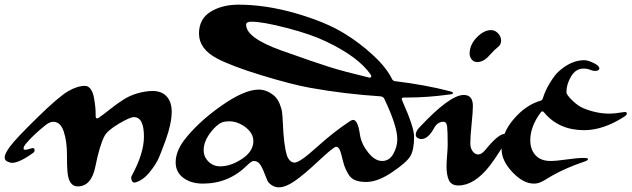

<svg xmlns="http://www.w3.org/2000/svg" viewBox="-170 -784 2707 823"><path d="M163 15Q124 15 119 -50Q117 -73 117 -122Q117 -179 103 -221Q89 -262 58 -262Q43 -262 23 -246Q-30 -203 -58 -169Q-69 -157 -69 -147Q-69 -142 -61 -142Q-54 -142 -36 -148Q-24 -152 -22 -143Q-20 -134 -29 -128Q-45 -116 -66 -104Q-98 -86 -117 -86Q-127 -86 -138.5 -91.5Q-150 -97 -150 -110Q-150 -125 -127 -156Q-104 -188 -11 -279Q82 -370 122 -393Q162 -416 194 -416Q209 -416 219 -401.5Q229 -387 233 -364Q237 -341 238.5 -325Q240 -309 240 -295V-286Q240 -279 244 -277Q248 -275 253 -279Q268 -289 300 -314.5Q332 -340 359 -357Q386 -374 416 -383Q453 -394 484 -394Q523 -394 544.5 -370.5Q566 -347 566 -305Q566 -255 540 -183Q523 -136 511 -108Q499 -80 471 -45.5Q443 -11 410 -2Q399 1 394.5 -11Q390 -23 395 -31Q447 -127 447 -198Q447 -282 404 -282Q387 -282 339 -253.5Q291 -225 278 -201Q257 -161 239 -71Q222 15 163 15Z M1025 19Q1010 19 996 10.5Q982 2 976 -10Q975 -11 964 -40Q953 -69 943 -81.5Q933 -94 918 -94Q908 -94 890 -76Q811 3 700 3Q649 3 616 -21.5Q583 -46 583 -88Q583 -133 617 -180Q676 -258 776.5 -329Q877 -400 939 -400Q974 -400 1006 -373Q1020 -360 1028.5 -339.5Q1037 -319 1039 -303.5Q1041 -288 1042.5 -256Q1044 -224 1045 -211Q1052 -128 1065 -106Q1076 -87 1093 -87Q1115 -87 1190 -155V-89Q1131 -34 1092.5 -7.5Q1054 19 1025 19ZM774 -71Q820 -71 869 -104Q916 -136 916 -179Q916 -213 882.5 -238.5Q849 -264 812 -264Q786 -264 771 -254Q746 -237 724.5 -205Q703 -173 703 -140Q703 -112 723.5 -91.5Q744 -71 774 -71Z M1400 -4Q1371 -4 1352.5 -11.5Q1334 -19 1322.5 -38.5Q1311 -58 1306 -73.5Q1301 -89 1293 -122Q1285 -155 1271 -155Q1260 -155 1190 -89V-155Q1261 -219 1329 -264Q1338 -270 1344 -270Q1364 -270 1373 -206Q1379 -167 1408 -130.5Q1437 -94 1468 -94Q1499 -94 1516 -124.5Q1533 -155 1533 -187Q1533 -244 1477 -361Q1473 -369 1462 -371Q1307 -381 1157 -408Q1080 -422 952 -461Q824 -500 761 -533Q683 -574 683 -640Q683 -703 732.5 -733.5Q782 -764 852 -764Q969 -764 1097.5 -727Q1226 -690 1307 -640Q1371 -601 1428.5 -548Q1486 -495 1510 -446Q1514 -437 1524 -436Q1655 -420 1758 -393Q1767 -391 1770.5 -388Q1774 -385 1770.5 -382.5Q1767 -380 1757 -379Q1662 -366 1579 -366H1562Q1548 -366 1554 -353Q1605 -239 1605 -198Q1605 -141 1588.5 -114Q1572 -87 1511 -46Q1449 -4 1400 -4ZM1410 -452Q1418 -450 1420.5 -454Q1423 -458 1419 -464Q1367 -540 1228 -606Q1164 -637 1060 -664Q956 -691 908 -691Q885 -691 885 -678Q885 -622 1035 -568Q1184 -515 1243 -496.5Q1302 -478 1410 -452Z M1876 -518Q1860 -518 1851.5 -529.5Q1843 -541 1843 -554Q1843 -592 1873.5 -623.5Q1904 -655 1935 -655Q1952 -655 1965 -641Q1978 -627 1978 -610Q1978 -592 1964 -582Q1951 -572 1930 -549Q1904 -518 1876 -518ZM1795 11Q1765 11 1754.5 -11Q1744 -33 1744 -71Q1744 -88 1746.5 -118Q1749 -148 1749 -164Q1749 -223 1746.5 -242.5Q1744 -262 1731 -262Q1705 -262 1690 -234Q1665 -188 1636 -188Q1627 -188 1619.5 -193Q1612 -198 1612 -206Q1612 -222 1629 -239Q1758 -377 1818 -377Q1857 -377 1857 -330Q1857 -305 1851.5 -252Q1846 -199 1846 -170Q1846 -149 1856 -135.5Q1866 -122 1880 -122Q1894 -122 1910 -141Q1966 -210 1993 -210Q2003 -210 2003 -198Q2003 -185 1977.5 -144Q1952 -103 1929 -73Q1863 11 1795 11Z M2118 3Q2073 3 2026.5 -46Q1980 -95 1980 -145Q1980 -213 2032 -273.5Q2084 -334 2146 -352Q2155 -354 2157 -363Q2167 -396 2188 -430Q2209 -464 2224 -477Q2278 -526 2334 -526Q2350 -526 2374.5 -514Q2399 -502 2399 -491Q2399 -480 2380 -480Q2372 -480 2362 -484Q2349 -490 2331 -490Q2298 -490 2278 -456.5Q2258 -423 2258 -389Q2258 -378 2282.5 -354Q2307 -330 2331 -320Q2387 -297 2441 -297Q2466 -297 2500 -303Q2517 -306 2517 -298Q2517 -291 2506 -284Q2416 -226 2334 -226Q2226 -226 2163 -301Q2155 -312 2147 -301Q2103 -241 2103 -183Q2103 -143 2125.5 -118.5Q2148 -94 2190 -94Q2214 -94 2259 -100.5Q2304 -107 2334 -107Q2351 -107 2350.5 -101.5Q2350 -96 2334 -91Q2260 -66 2200 -33Q2193 -29 2181.5 -22Q2170 -15 2164 -11.5Q2158 -8 2149.5 -4Q2141 0 2133.5 1.5Q2126 3 2118 3Z"/></svg>

Font: Joscelyn
Style: Regular
Weight: 400
Designer: Peter S. Baker
Version: Version 1.012